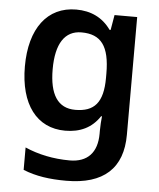

<svg xmlns="http://www.w3.org/2000/svg" viewBox="-55 -599 736 887"><g transform="rotate(5 313.0 -156.0)"><path d="M263 -552C129 -552 49 -446 49 -270C49 -94 128 10 260 10C329 10 383 -15 420 -71H424C422 -55 420 -24 420 -4V10C420 98 375 145 293 145C217 145 146 130 85 103V207C144 231 208 240 285 240C459 240 546 159 546 4V-542H441L429 -472H424C386 -526 331 -552 263 -552ZM296 -449C387 -449 427 -397 427 -269V-250C427 -134 386 -90 298 -90C217 -90 178 -151 178 -268C178 -387 219 -449 296 -449Z"/></g></svg>

Font: Noto Sans Tai Tham SemiBold
Style: Regular
Weight: 600
Designer: Monotype Design Team 2013. Revised by David WIlliams 2020
Foundry: Monotype Imaging Inc.
Version: Version 2.002